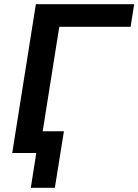

<svg xmlns="http://www.w3.org/2000/svg" viewBox="-20 -725 656 910"><path d="M126 165 152 0H45L62 -103H283L240 165ZM38 0 150 -705H616L599 -598H261L166 0Z"/></svg>

Font: Nunito Sans 12pt
Style: Bold Italic
Weight: 700
Italic angle: -9°
Designer: Vernon Adams
Foundry: Vernon Adams
Version: Version 3.101;gftools[0.9.27]